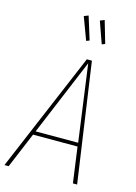

<svg xmlns="http://www.w3.org/2000/svg" viewBox="-144 -988 749 1059"><g transform="rotate(15 230.5 -458.5)"><path d="M382 0 354 -203H100L15 0H-9L279 -681H308L406 0ZM109 -224H352L292 -662ZM226 -917 267 -785 249 -778 201 -907ZM318 -916 355 -789 337 -782 293 -906Z"/></g></svg>

Font: Fira Sans Extra Condensed Thin
Style: Italic
Weight: 250
Width: 3
Italic angle: -8°
Designer: Carrois Corporate & Edenspiekermann AG
Foundry: Carrois Corporate GbR & Edenspiekermann AG
Version: Version 4.203